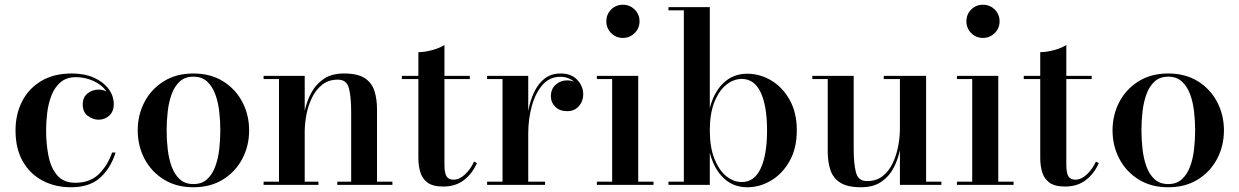

<svg xmlns="http://www.w3.org/2000/svg" viewBox="-20 -780 5228 810"><path d="M467.5 -136.5Q448 -72.5 403.5 -31.2Q359 10 279.5 10Q213 10 160 -17.8Q107 -45.5 76.2 -99Q45.5 -152.5 45.5 -230Q45.5 -297.5 73 -351.8Q100.5 -406 153.5 -438Q206.5 -470 283 -470Q337 -470 376.8 -452Q416.5 -434 438.2 -404.8Q460 -375.5 460 -340.5Q460 -310 441.2 -292.5Q422.5 -275 396 -275Q373.5 -275 351.2 -290.5Q329 -306 329 -339.5Q329 -369.5 349.2 -385.8Q369.5 -402 396 -402Q414.5 -402 429 -394Q409.5 -423 373.5 -438.8Q337.5 -454.5 301 -454.5Q260.5 -454.5 235.5 -433Q210.5 -411.5 197.2 -377.5Q184 -343.5 179.2 -304.5Q174.5 -265.5 174.5 -230Q174.5 -173 184.5 -122.5Q194.5 -72 221.2 -40.5Q248 -9 297.5 -9Q359.5 -9 396.5 -45Q433.5 -81 453 -136.5Z M561 -230Q561 -295 589.5 -349.5Q618 -404 670.8 -437Q723.5 -470 796 -470Q868.5 -470 921.2 -437Q974 -404 1002.5 -349.5Q1031 -295 1031 -230Q1031 -165 1002.5 -110.5Q974 -56 921.2 -23Q868.5 10 796 10Q723.5 10 670.8 -23Q618 -56 589.5 -110.5Q561 -165 561 -230ZM683 -230Q683 -191 687.5 -151Q692 -111 704 -77.8Q716 -44.5 738.2 -24Q760.5 -3.5 796 -3.5Q831.5 -3.5 853.8 -24Q876 -44.5 888.2 -77.8Q900.5 -111 905 -151Q909.5 -191 909.5 -230Q909.5 -269 905 -309Q900.5 -349 888.2 -382.2Q876 -415.5 853.8 -436Q831.5 -456.5 796 -456.5Q760.5 -456.5 738.2 -436Q716 -415.5 704 -382.2Q692 -349 687.5 -309Q683 -269 683 -230Z M1092 -13.5H1157V-446.5H1092V-460H1265.5V-312.5Q1274 -352 1293 -388Q1312 -424 1345.5 -447Q1379 -470 1431 -470Q1488.5 -470 1518.5 -450.5Q1548.5 -431 1559.5 -396.8Q1570.5 -362.5 1570.5 -319V-13.5H1635.5V0H1403V-13.5H1461.5V-307.5Q1461.5 -370.5 1452.2 -407.2Q1443 -444 1405.5 -444Q1366 -444 1339 -422.5Q1312 -401 1295.8 -367Q1279.5 -333 1272.5 -295Q1265.5 -257 1265.5 -223.5V-13.5H1323.5V0H1092Z M1992 -92Q1973 -48 1937.5 -20.5Q1902 7 1849.5 7Q1805.5 7 1783 -10.2Q1760.5 -27.5 1752.8 -55Q1745 -82.5 1745 -113V-446.5H1675.5V-460H1745V-560Q1772 -560 1803.8 -568.8Q1835.5 -577.5 1855 -590V-460H1962V-446.5H1855V-87Q1855 -49.5 1864 -35.8Q1873 -22 1893.5 -22Q1918 -22 1941.8 -44.2Q1965.5 -66.5 1980 -98.5Z M2035 -13.5H2100V-446.5H2035V-460H2208.5V-311.5Q2216.5 -355.5 2233.5 -391.5Q2250.5 -427.5 2278 -448.8Q2305.5 -470 2345 -470Q2390.5 -470 2415.5 -443Q2440.5 -416 2440.5 -382Q2440.5 -353 2422 -332Q2403.5 -311 2373 -311Q2341.5 -311 2322.8 -329.2Q2304 -347.5 2304 -373.5Q2304 -405.5 2324.8 -423.2Q2345.5 -441 2372.5 -441Q2388 -441 2402 -435Q2378.5 -456 2343.5 -456Q2298.5 -456 2268.5 -421.5Q2238.5 -387 2223.5 -332.2Q2208.5 -277.5 2208.5 -216.5V-13.5H2279.5V0H2035Z M2538 -690Q2538 -719.5 2558.2 -739.8Q2578.5 -760 2608 -760Q2637 -760 2657.5 -739.8Q2678 -719.5 2678 -690Q2678 -661 2657.5 -640.5Q2637 -620 2608 -620Q2578.5 -620 2558.2 -640.5Q2538 -661 2538 -690ZM2498 -13.5H2562.5V-446.5H2498V-460H2672.5V-13.5H2737V0H2498Z M2865 -736.5H2800V-750H2974.5V-324Q2991.5 -391 3032.2 -430Q3073 -469 3132.5 -469Q3186 -469 3233.8 -440.5Q3281.5 -412 3311.5 -358.5Q3341.5 -305 3341.5 -230Q3341.5 -155 3311.5 -101.2Q3281.5 -47.5 3233.8 -18.8Q3186 10 3132.5 10Q3073 10 3032.2 -29.2Q2991.5 -68.5 2974.5 -136V0H2800V-13.5H2865ZM2974.5 -230Q2974.5 -159 2993.8 -110.5Q3013 -62 3043.8 -37Q3074.5 -12 3109.5 -12Q3162.5 -12 3189.2 -69.5Q3216 -127 3216 -230Q3216 -333 3189.2 -390Q3162.5 -447 3109.5 -447Q3074.5 -447 3043.8 -422.2Q3013 -397.5 2993.8 -349.2Q2974.5 -301 2974.5 -230Z M3581.5 -460V-152.5Q3581.5 -89.5 3591 -52.8Q3600.5 -16 3637.5 -16Q3677.5 -16 3704.2 -37.5Q3731 -59 3746.8 -93Q3762.5 -127 3769.5 -165Q3776.5 -203 3776.5 -236.5V-446.5H3708.5V-460H3887V-13.5H3951.5V0H3776.5V-146.5Q3768.5 -107.5 3749.8 -71.5Q3731 -35.5 3697.8 -12.8Q3664.5 10 3612 10Q3554.5 10 3524.2 -9.8Q3494 -29.5 3483 -63.5Q3472 -97.5 3472 -141V-446.5H3407V-460Z M4057 -690Q4057 -719.5 4077.2 -739.8Q4097.5 -760 4127 -760Q4156 -760 4176.5 -739.8Q4197 -719.5 4197 -690Q4197 -661 4176.5 -640.5Q4156 -620 4127 -620Q4097.5 -620 4077.2 -640.5Q4057 -661 4057 -690ZM4017 -13.5H4081.5V-446.5H4017V-460H4191.5V-13.5H4256V0H4017Z M4615.5 -92Q4596.5 -48 4561 -20.5Q4525.5 7 4473 7Q4429 7 4406.5 -10.2Q4384 -27.5 4376.2 -55Q4368.5 -82.5 4368.5 -113V-446.5H4299V-460H4368.5V-560Q4395.5 -560 4427.2 -568.8Q4459 -577.5 4478.5 -590V-460H4585.5V-446.5H4478.5V-87Q4478.5 -49.5 4487.5 -35.8Q4496.5 -22 4517 -22Q4541.5 -22 4565.2 -44.2Q4589 -66.5 4603.5 -98.5Z M4673.5 -230Q4673.5 -295 4702 -349.5Q4730.5 -404 4783.2 -437Q4836 -470 4908.5 -470Q4981 -470 5033.8 -437Q5086.5 -404 5115 -349.5Q5143.5 -295 5143.5 -230Q5143.5 -165 5115 -110.5Q5086.5 -56 5033.8 -23Q4981 10 4908.5 10Q4836 10 4783.2 -23Q4730.5 -56 4702 -110.5Q4673.5 -165 4673.5 -230ZM4795.5 -230Q4795.5 -191 4800 -151Q4804.5 -111 4816.5 -77.8Q4828.5 -44.5 4850.8 -24Q4873 -3.5 4908.5 -3.5Q4944 -3.5 4966.2 -24Q4988.5 -44.5 5000.8 -77.8Q5013 -111 5017.5 -151Q5022 -191 5022 -230Q5022 -269 5017.5 -309Q5013 -349 5000.8 -382.2Q4988.5 -415.5 4966.2 -436Q4944 -456.5 4908.5 -456.5Q4873 -456.5 4850.8 -436Q4828.5 -415.5 4816.5 -382.2Q4804.5 -349 4800 -309Q4795.5 -269 4795.5 -230Z"/></svg>

Font: Bodoni* 16 Medium
Style: Regular
Weight: 500
Version: Version 2.2